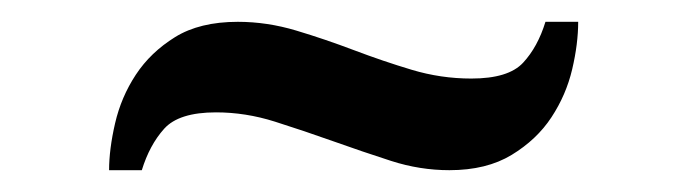

<svg xmlns="http://www.w3.org/2000/svg" viewBox="-20 -379 628 176"><path d="M80 -223H110C114.7 -238.3 121.5 -251 130.5 -261C139.5 -271 155.3 -276 178 -276C196 -276 214 -273.2 232 -267.5C250 -261.8 267.8 -255.8 285.5 -249.5C303.2 -243.2 320.8 -237.2 338.5 -231.5C356.2 -225.8 374 -223 392 -223C414.7 -223 433.7 -227.7 449 -237C464.3 -246.3 476.5 -257.8 485.5 -271.5C494.5 -285.2 500.8 -299.8 504.5 -315.5C508.2 -331.2 510 -345.7 510 -359H480C475.3 -343.7 468.5 -331.2 459.5 -321.5C450.5 -311.8 434.7 -307 412 -307C393.3 -307 375.2 -309.7 357.5 -315C339.8 -320.3 322.2 -326.3 304.5 -333C286.8 -339.7 269.2 -345.7 251.5 -351C233.8 -356.3 216 -359 198 -359C174.7 -359 155.5 -354.3 140.5 -345C125.5 -335.7 113.5 -324.2 104.5 -310.5C95.5 -296.8 89.2 -282 85.5 -266C81.8 -250 80 -235.7 80 -223Z"/></svg>

Font: Libre Caslon Text
Style: Regular
Weight: 400
Designer: Pablo Impallari, Rodrigo Fuenzalida
Foundry: Pablo Impallari, Rodrigo Fuenzalida
Version: Version 1.000; ttfautohint (v0.93) -l 8 -r 50 -G 200 -x 14 -